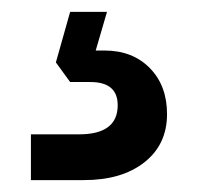

<svg xmlns="http://www.w3.org/2000/svg" viewBox="-20 -30 333 323"><path d="M98 -10H160L141 55H156Q203 55 232 84.5Q261 114 261 162Q261 213 223 243Q185 273 121 273H32V196H113Q178 196 178 147Q178 108 132 108H98L74 75Z"/></svg>

Font: Overused Grotesk Medium
Style: Italic
Weight: 500
Italic angle: -10°
Version: Version 0.003